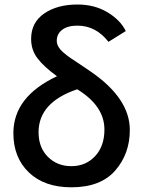

<svg xmlns="http://www.w3.org/2000/svg" viewBox="-20 -796 621 834"><path d="M38.1 -217.8Q38.1 -376 227.5 -464.8Q169.9 -506.8 142.6 -543Q115.2 -579.1 115.2 -627Q115.2 -698.2 171.9 -737.3Q228.5 -776.4 316.4 -776.4Q390.6 -776.4 446.8 -742.7Q502.9 -709 526.4 -661.1L451.2 -614.3Q396.5 -684.6 316.4 -684.6Q273.4 -684.6 250 -666.5Q226.6 -648.4 226.6 -619.1Q226.6 -605.5 233.9 -592.8Q241.2 -580.1 257.3 -566.4Q273.4 -552.7 288.6 -542.5Q303.7 -532.2 330.6 -514.6Q357.4 -497.1 375 -484.4Q543.9 -368.2 543.9 -231.4Q543.9 -127.9 480.5 -55.2Q417 17.6 290 17.6Q172.9 17.6 105.5 -46.9Q38.1 -111.3 38.1 -217.8ZM147.5 -221.7Q147.5 -155.3 188 -114.7Q228.5 -74.2 290 -74.2Q352.5 -74.2 393.1 -117.7Q433.6 -161.1 433.6 -233.4Q433.6 -335.9 315.4 -408.2Q147.5 -351.6 147.5 -221.7Z"/></svg>

Font: Gothic A1 SemiBold
Style: Regular
Weight: 600
Version: Version 2.50